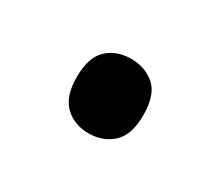

<svg xmlns="http://www.w3.org/2000/svg" viewBox="-43 -500 340 295"><g transform="rotate(30 126.5 -352.0)"><path d="M67 -352Q67 -387 83.5 -402.5Q100 -418 126 -418Q151 -418 168 -403Q185 -388 185 -352Q185 -317 168 -301.5Q151 -286 126 -286Q100 -286 83.5 -302Q67 -318 67 -352Z"/></g></svg>

Font: Noto Sans Myanmar SemiCondensed
Style: Regular
Weight: 400
Width: 4
Designer: Monotype Design Team
Foundry: Monotype Imaging Inc.
Version: Version 2.107; ttfautohint (v1.8.4.7-5d5b)